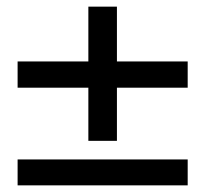

<svg xmlns="http://www.w3.org/2000/svg" viewBox="-20 -558 617 578"><path d="M545 -373V-294H332V-134H246V-294H33V-373H246V-538H332V-373ZM33 -78H545V0H33Z"/></svg>

Font: Martel Sans SemiBold
Style: Regular
Weight: 600
Designer: Dan Reynolds and Mathieu Réguer
Foundry: Dan Reynolds and Mathieu Réguer
Version: Version 1.002; ttfautohint (v1.1) -l 5 -r 5 -G 72 -x 0 -D la